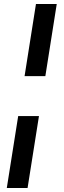

<svg xmlns="http://www.w3.org/2000/svg" viewBox="-20 -741 322 961"><path d="M103 -360 160 -721H264L207 -360ZM14 200 71 -160H175L118 200Z"/></svg>

Font: Chivo Medium
Style: Bold Italic
Weight: 700
Italic angle: -8.05°
Version: Version 2.002